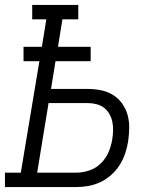

<svg xmlns="http://www.w3.org/2000/svg" viewBox="-33 -755 653 775"><path d="M-13 0V-58H51L126 -508H62V-566H136L154 -677H97V-735H283V-677H219L201 -566H333V-508H191L173 -396H321Q349 -396 375.5 -390.5Q402 -385 423.5 -371.5Q445 -358 460 -337Q475 -316 482 -291Q489 -266 488.5 -238Q488 -210 484 -183Q480 -159 472 -135Q464 -111 450 -89Q436 -67 416 -49Q396 -31 372.5 -20Q349 -9 324.5 -4.5Q300 0 275 0ZM117 -58H275Q301 -58 327.5 -67Q354 -76 374 -95.5Q394 -115 405 -140.5Q416 -166 420 -192Q423 -210 423.5 -228Q424 -246 420.5 -263Q417 -280 408.5 -295Q400 -310 387 -320Q374 -330 356.5 -334.5Q339 -339 321 -339H163Z"/></svg>

Font: Iosevka Slab LtExObl
Style: Regular
Weight: 300
Width: 7
Italic angle: -9°
Monospace: yes
Designer: Belleve Invis
Foundry: Belleve Invis
Version: Version 11.1.0; ttfautohint (v1.8.3)